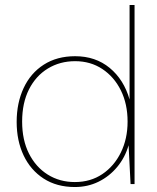

<svg xmlns="http://www.w3.org/2000/svg" viewBox="-20 -740 631 772"><path d="M281 12Q208 12 155.5 -22Q103 -56 75 -115Q47 -174 47 -250Q47 -326 75 -386Q103 -446 156 -480Q209 -514 282 -514Q364 -514 421 -467Q478 -420 501 -340V-720H521V0H505L497 -156Q483 -107 451.5 -69Q420 -31 376.5 -9.5Q333 12 281 12ZM281 -8Q344 -8 391.5 -40Q439 -72 466 -127Q493 -182 493 -251Q493 -322 466 -376.5Q439 -431 391.5 -462.5Q344 -494 282 -494Q221 -494 172.5 -464.5Q124 -435 96.5 -380.5Q69 -326 69 -251Q69 -177 96.5 -122.5Q124 -68 172 -38Q220 -8 281 -8Z"/></svg>

Font: DM Sans 16pt Thin
Style: Regular
Weight: 250
Version: Version 4.004;gftools[0.9.30]